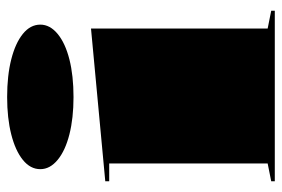

<svg xmlns="http://www.w3.org/2000/svg" viewBox="-146 -644 790 538"><g transform="rotate(-90 249.0 -375.0)"><path d="M246 -564Q187 -564 141.5 -575.5Q96 -587 70 -608.5Q44 -630 44 -657Q44 -685 70 -706Q96 -727 141.5 -738.5Q187 -750 246 -750Q306 -750 351.5 -738.5Q397 -727 423 -706Q449 -685 449 -657Q449 -630 423 -608.5Q397 -587 351.5 -575.5Q306 -564 246 -564ZM10 0V-10L60 -20V-464H10V-475L438 -515V-20L488 -10V0Z"/></g></svg>

Font: Kalnia SemiExpanded
Style: Bold
Weight: 700
Width: 6
Designer: Frida Medrano
Foundry: Frida Medrano
Version: Version 1.105